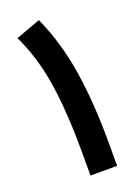

<svg xmlns="http://www.w3.org/2000/svg" viewBox="-130 -723 564 780"><g transform="rotate(-20 152.0 -332.5)"><path d="M237.3 0H122.1V-103Q122.1 -273.4 102.8 -398.9Q83.5 -524.4 34.2 -626L141.1 -665Q194.8 -545.4 216.1 -408.2Q237.3 -271 237.3 -101.6Z"/></g></svg>

Font: Vazirmatn FD NL SemiBold
Style: Regular
Weight: 600
Designer: Saber Rastikerdar
Foundry: Saber Rastikerdar
Version: Version 33.003